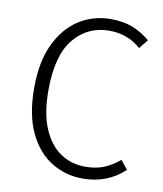

<svg xmlns="http://www.w3.org/2000/svg" viewBox="-80 -762 711 838"><g transform="rotate(10 275.0 -342.5)"><path d="M342 11Q267 11 204 -27.5Q141 -66 103.5 -144.5Q66 -223 66 -343Q66 -458 103 -536.5Q140 -615 203 -655.5Q266 -696 343 -696Q398 -696 438.5 -681Q479 -666 519 -633L487 -593Q427 -645 347 -645Q250 -645 189.5 -571Q129 -497 129 -343Q129 -240 157.5 -173.5Q186 -107 234.5 -74.5Q283 -42 344 -42Q391 -42 426 -56Q461 -70 496 -99L527 -60Q452 11 342 11Z"/></g></svg>

Font: Trujillo Light
Style: Regular
Weight: 300
Designer: Fira Sans original fonts by bBox Type GmbH, Carrois Corporate GbR, & Edenspiekermann AG / Changes by Cristiano Sobral
Foundry: Fira Sans original fonts by bBox Type GmbH, Carrois Corporate GbR, & Edenspiekermann AG / Changes by Cristiano Sobral
Version: Version 4.301;July 28, 2020;FontCreator 13.0.0.2655 64-bit